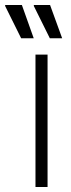

<svg xmlns="http://www.w3.org/2000/svg" viewBox="-68 -743 282 763"><path d="M73 0V-526H121V0ZM130 -591 66 -720 67 -723H131L179 -591ZM16 -591 -48 -720 -47 -723H19L66 -591Z"/></svg>

Font: Archivo Thin
Style: Regular
Weight: 250
Designer: Hector Gatti
Foundry: Omnibus-Type
Version: Version 2.001